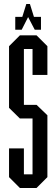

<svg xmlns="http://www.w3.org/2000/svg" viewBox="-20 -936 281 956"><path d="M91 -852 111 -916H129L149 -852H184V-788H153L120 -851L88 -788H56V-852ZM79 0 25 -54V-197H99V-68H142V-346H79L25 -399V-706L79 -760H162L216 -706V-563H142V-692H99V-414H162L216 -362V-54L162 0Z"/></svg>

Font: Commune Nuit Debout
Style: Regular
Weight: 400
Designer: Sébastien Marchal
Foundry: Sébastien Marchal
Version: Version 1.003;PS 1.3;hotconv 1.0.88;makeotf.lib2.5.647800